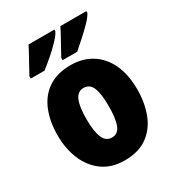

<svg xmlns="http://www.w3.org/2000/svg" viewBox="-184 -879 921 1003"><g transform="rotate(-30 276.0 -378.0)"><path d="M516 -278Q516 -201 491.5 -135Q467 -69 413.5 -29.5Q360 10 275 10Q196 10 142.5 -29Q89 -68 62 -133.5Q35 -199 35 -278Q35 -361 61 -425.5Q87 -490 141 -526.5Q195 -563 277 -563Q348 -563 402 -529.5Q456 -496 486 -432.5Q516 -369 516 -278ZM208 -277Q208 -203 224 -165Q240 -127 276 -127Q313 -127 328 -165Q343 -203 343 -278Q343 -352 328 -389Q313 -426 276 -426Q240 -426 224 -389Q208 -352 208 -277ZM490 -756Q481 -737 454.5 -709.5Q428 -682 396.5 -654Q365 -626 342 -606H254V-620Q279 -666 300.5 -704.5Q322 -743 333 -766H490ZM297 -756Q288 -737 262 -709.5Q236 -682 204 -654.5Q172 -627 145 -606H62V-620Q87 -667 108.5 -705Q130 -743 141 -766H297Z"/></g></svg>

Font: Noto Sans Ethiopic Condensed Black
Style: Regular
Weight: 900
Width: 3
Designer: Monotype Design Team
Foundry: Monotype Imaging Inc.
Version: Version 2.102; ttfautohint (v1.8.4.7-5d5b)